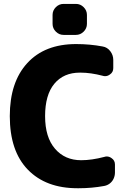

<svg xmlns="http://www.w3.org/2000/svg" viewBox="-20 -995 686 1004"><path d="M312.5 -812.5Q289.1 -812.5 272 -829.6Q254.9 -846.7 254.9 -870.1V-917Q254.9 -940.4 272 -957.5Q289.1 -974.6 312.5 -974.6H377Q400.4 -974.6 417.5 -957.5Q434.6 -940.4 434.6 -917V-870.1Q434.6 -846.7 417.5 -829.6Q400.4 -812.5 377 -812.5ZM526.4 -174.8Q532.2 -176.8 538.1 -176.8Q551.8 -176.8 563.5 -168Q581.1 -156.2 581.1 -134.8V-92.8Q581.1 -76.2 574.2 -61Q567.4 -45.9 554.2 -35.6Q541 -25.4 524.4 -22.5Q460 -10.7 392.6 -10.7Q388.7 -10.7 384.8 -10.7Q219.7 -10.7 125.5 -107.9Q31.2 -205.1 31.2 -387.7Q31.2 -565.4 122.6 -665Q213.9 -764.6 377.9 -764.6Q450.2 -764.6 516.6 -752Q541 -748 556.6 -727.5Q572.3 -707 572.3 -681.6V-638.7Q572.3 -617.2 554.7 -605.5Q543 -596.7 529.3 -596.7Q523.4 -596.7 517.6 -598.6Q454.1 -615.2 401.4 -615.2Q399.4 -615.2 397.5 -615.2Q312.5 -615.2 264.2 -557.1Q215.8 -499 215.8 -387.7Q215.8 -277.3 267.6 -217.3Q319.3 -157.2 404.3 -157.2Q460 -157.2 526.4 -174.8Z"/></svg>

Font: Gen Jyuu Gothic Heavy
Style: Bold
Weight: 900
Designer: [Source Han Sans]
Ryoko NISHIZUKA  (kana & ideographs); Paul D. Hunt (Latin, Greek & Cyrillic); Wenlong ZHANG  (bopomofo
Version: Version 1.002.20150607